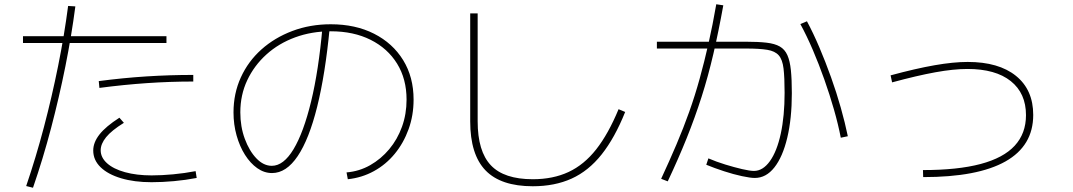

<svg xmlns="http://www.w3.org/2000/svg" viewBox="-20 -833 5040 902"><path d="M103 41Q149 -94 186.5 -236.5Q224 -379 253 -523Q282 -667 300 -805L334 -803Q316 -665 287 -520.5Q258 -376 220 -231.5Q182 -87 135 49ZM692 23Q611 23 549 4.5Q487 -14 452.5 -47.5Q418 -81 418 -126Q418 -164 447.5 -201.5Q477 -239 541 -280L562 -256Q504 -220 478.5 -188.5Q453 -157 453 -127Q453 -93 483 -66Q513 -39 567.5 -24Q622 -9 692 -9Q739 -9 793 -14Q847 -19 899 -29L904 3Q852 13 797 18Q742 23 692 23ZM88 -631V-663H762V-631ZM444 -452Q558 -467 667.5 -474Q777 -481 888 -481V-450Q779 -450 670 -442.5Q561 -435 447 -420Z M1608 -23Q1668 -28 1719 -57Q1770 -86 1808.5 -132Q1847 -178 1868.5 -237.5Q1890 -297 1890 -365Q1890 -462 1845.5 -534Q1801 -606 1721 -646Q1641 -686 1534 -686Q1444 -686 1366.5 -657.5Q1289 -629 1231.5 -577Q1174 -525 1141.5 -456Q1109 -387 1109 -305Q1109 -238 1130 -181Q1151 -124 1184.5 -89Q1218 -54 1257 -54Q1312 -54 1359 -132Q1406 -210 1441.5 -356Q1477 -502 1495 -706L1529 -703Q1508 -484 1470 -331.5Q1432 -179 1378.5 -99.5Q1325 -20 1258 -20Q1221 -20 1188.5 -43Q1156 -66 1131 -105.5Q1106 -145 1091.5 -196.5Q1077 -248 1077 -305Q1077 -394 1111.5 -469.5Q1146 -545 1208 -600.5Q1270 -656 1353.5 -687.5Q1437 -719 1534 -719Q1650 -719 1737.5 -674.5Q1825 -630 1874 -550.5Q1923 -471 1923 -365Q1923 -291 1899.5 -226Q1876 -161 1834.5 -110.5Q1793 -60 1736.5 -29Q1680 2 1614 9Z M2483 42Q2333 42 2261 -32.5Q2189 -107 2189 -263V-770H2224V-263Q2224 -122 2286 -56.5Q2348 9 2483 9Q2578 9 2651 -25Q2724 -59 2781 -131.5Q2838 -204 2886 -320L2917 -307Q2868 -185 2806.5 -107.5Q2745 -30 2665.5 6Q2586 42 2483 42Z M3526 3Q3505 3 3465.5 -5.5Q3426 -14 3381.5 -28.5Q3337 -43 3298 -59L3308 -89Q3345 -73 3387.5 -60Q3430 -47 3466.5 -38.5Q3503 -30 3522 -30Q3564 -30 3597 -76Q3630 -122 3648 -205Q3666 -288 3666 -397Q3666 -469 3661 -511Q3656 -553 3638.5 -573Q3621 -593 3584.5 -599Q3548 -605 3486 -605H3066V-637H3484Q3542 -637 3581 -632.5Q3620 -628 3643.5 -614.5Q3667 -601 3679 -574Q3691 -547 3695.5 -503.5Q3700 -460 3700 -395Q3700 -276 3678.5 -186Q3657 -96 3618 -46.5Q3579 3 3526 3ZM3086 7Q3125 -77 3158 -154.5Q3191 -232 3218 -308Q3245 -384 3267 -463.5Q3289 -543 3308.5 -629Q3328 -715 3345 -813L3378 -808Q3356 -686 3331.5 -580.5Q3307 -475 3276 -378Q3245 -281 3206 -184Q3167 -87 3117 19ZM3930 -186Q3918 -248 3898 -318Q3878 -388 3852.5 -460Q3827 -532 3798.5 -598.5Q3770 -665 3740 -720L3771 -733Q3801 -677 3829.5 -610Q3858 -543 3884 -470.5Q3910 -398 3930 -327Q3950 -256 3963 -193Z M4316 -34Q4479 -34 4586.5 -62.5Q4694 -91 4747 -148.5Q4800 -206 4800 -292Q4800 -395 4728.5 -452Q4657 -509 4525 -509Q4460 -509 4374.5 -493.5Q4289 -478 4171 -446L4164 -479Q4282 -511 4370.5 -526.5Q4459 -542 4526 -542Q4672 -542 4753 -476.5Q4834 -411 4834 -293Q4834 -148 4703.5 -74.5Q4573 -1 4317 -1Z"/></svg>

Font: M PLUS 1 Code ExtraLight
Style: Regular
Weight: 250
Designer: Coji Morishita
Foundry: UNDERFOREST DESIGN
Version: Version 1.002